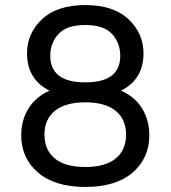

<svg xmlns="http://www.w3.org/2000/svg" viewBox="-20 -730 675 760"><path d="M459 -371Q513 -348 542 -301.5Q571 -255 571 -194Q571 -104 505 -47Q439 10 318 10Q197 10 130.5 -47Q64 -104 64 -194Q64 -255 93 -301Q122 -347 176 -371Q87 -416 87 -519Q87 -598 146.5 -654Q206 -710 318 -710Q429 -710 488.5 -654Q548 -598 548 -519Q548 -416 459 -371ZM318 -631Q244 -631 211.5 -595.5Q179 -560 179 -509Q179 -404 318 -404Q456 -404 456 -509Q456 -560 423.5 -595.5Q391 -631 318 -631ZM318 -69Q398 -69 438.5 -103Q479 -137 479 -197Q479 -258 437.5 -291.5Q396 -325 318 -325Q239 -325 197.5 -291.5Q156 -258 156 -197Q156 -137 196.5 -103Q237 -69 318 -69Z"/></svg>

Font: Solway
Style: Regular
Weight: 400
Designer: Mariya V. Pigoulevskaya
Foundry: The Northern Block Ltd.
Version: Version 1.000;hotconv 1.0.109;makeotfexe 2.5.65596